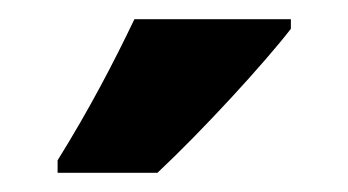

<svg xmlns="http://www.w3.org/2000/svg" viewBox="-20 -786 363 200"><path d="M283 -756V-766H120C99 -722 73 -672 40 -619V-606H144C192 -651 256 -721 283 -756Z"/></svg>

Font: Noto Sans Gurmukhi UI ExtraCondensed ExtraBold
Style: Regular
Weight: 800
Width: 2
Designer: Jelle Bosma - Monotype Design Team
Foundry: Monotype Imaging Inc.
Version: Version 2.004